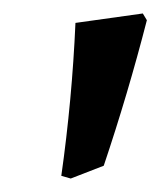

<svg xmlns="http://www.w3.org/2000/svg" viewBox="-20 -544 238 285"><path d="M134 -298 85 -279 71 -283Q87 -396 92 -510L192 -524L198 -514Q170 -405 134 -298Z"/></svg>

Font: Alegreya SC
Style: Bold Italic
Weight: 700
Italic angle: -7°
Designer: Juan Pablo del Peral
Foundry: Huerta Tipografica
Version: Version 2.007; ttfautohint (v1.6)